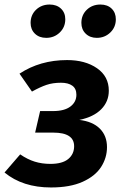

<svg xmlns="http://www.w3.org/2000/svg" viewBox="-34 -811 542 847"><path d="M446 -411Q446 -363 412.5 -329Q379 -295 316 -282Q375 -275 406.5 -243.5Q438 -212 438 -162Q438 -115 412 -74.5Q386 -34 330.5 -9Q275 16 191 16Q66 16 -14 -50L55 -130Q87 -108 119 -98Q151 -88 188 -88Q241 -88 267 -109.5Q293 -131 293 -166Q293 -226 201 -226H121L143 -321H200Q250 -321 276.5 -341Q303 -361 303 -393Q303 -420 285 -433Q267 -446 235 -446Q199 -446 171 -436.5Q143 -427 107 -407L52 -486Q143 -546 262 -546Q342 -546 394 -510Q446 -474 446 -411ZM101 -710Q101 -745 125 -768Q149 -791 185 -791Q216 -791 235 -773Q254 -755 254 -726Q254 -691 229.5 -667.5Q205 -644 170 -644Q139 -644 120 -662.5Q101 -681 101 -710ZM325 -710Q325 -745 349 -768Q373 -791 409 -791Q440 -791 458.5 -773Q477 -755 477 -726Q477 -691 452.5 -667.5Q428 -644 393 -644Q363 -644 344 -662.5Q325 -681 325 -710Z"/></svg>

Font: Fira Sans SemiBold
Style: Italic
Weight: 600
Italic angle: -8°
Designer: bBox Type GmbH & Carrois Corporate GbR & Edenspiekermann AG
Foundry: bBox Type GmbH & Carrois Corporate GbR & Edenspiekermann AG
Version: Version 4.301